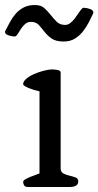

<svg xmlns="http://www.w3.org/2000/svg" viewBox="-49 -743 391 763"><path d="M43 -20Q43 -25 51 -30Q59 -35 70 -39.5Q81 -44 91.5 -47.5Q102 -51 108 -54V-380Q98 -382 86.5 -385.5Q75 -389 65.5 -393Q56 -397 49.5 -401Q43 -405 43 -409Q43 -419 55 -429.5Q67 -440 85 -448Q103 -456 123 -461.5Q143 -467 159 -467Q168 -467 179 -465Q190 -463 192 -457V-74Q192 -59 203 -53.5Q214 -48 227 -45Q240 -42 251 -38Q262 -34 262 -22Q262 0 228 0H62Q50 0 46.5 -7Q43 -14 43 -20ZM8 -598Q-1 -598 -15 -602.5Q-29 -607 -29 -616Q-29 -620 -26 -624Q-18 -639 -9 -656Q0 -673 13 -688Q26 -703 44.5 -713Q63 -723 90 -723Q114 -723 127.5 -710.5Q141 -698 152.5 -683.5Q164 -669 176.5 -656.5Q189 -644 210 -644Q221 -644 230.5 -651.5Q240 -659 248 -669.5Q256 -680 263.5 -691.5Q271 -703 279 -711Q279 -712 285 -712Q294 -712 308 -707.5Q322 -703 322 -693Q322 -691 320 -687Q313 -672 303.5 -653.5Q294 -635 280.5 -618Q267 -601 248.5 -589.5Q230 -578 204 -578Q173 -578 156 -590Q139 -602 127.5 -617Q116 -632 105 -644Q94 -656 74 -656Q62 -656 54 -650Q46 -644 39.5 -635.5Q33 -627 27.5 -617.5Q22 -608 15 -600Q13 -598 8 -598Z"/></svg>

Font: Asar
Style: Regular
Weight: 400
Designer: Eben Sorkin
Foundry: Eben Sorkin, Pria Ravichandran
Version: Version 1.003; ttfautohint (v1.3) -l 8 -r 50 -G 0 -x 0 -H 45